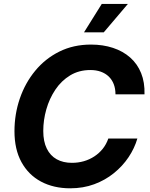

<svg xmlns="http://www.w3.org/2000/svg" viewBox="-20 -969 780 998"><path d="M345 9.8Q258.6 9.8 193.2 -25.1Q127.9 -60 91.5 -126.4Q55.2 -192.7 55.2 -286.9Q55.2 -375.7 83 -456.8Q110.8 -537.8 162.9 -601Q215 -664.3 288.4 -700.8Q361.8 -737.3 452.8 -737.3Q515.6 -737.3 567.4 -720.1Q619.3 -703 656.7 -670Q694.1 -637 713.5 -589Q733 -540.9 731.1 -478.8H580.3Q580.2 -508.5 571.1 -531.8Q562 -555.1 544.9 -571.5Q527.7 -587.8 503.8 -596.4Q479.8 -605 449.9 -605Q390.3 -605 344.5 -577.1Q298.8 -549.3 267.8 -503Q236.8 -456.8 220.8 -400.7Q204.9 -344.6 204.9 -288.3Q204.9 -233.6 223.2 -196.6Q241.4 -159.7 274.8 -141.1Q308.3 -122.6 353.7 -122.6Q386.4 -122.6 416 -131.1Q445.6 -139.7 470.5 -156.1Q495.4 -172.4 514.1 -195.7Q532.7 -219.1 543 -248.8H694Q679.2 -198.1 648.2 -151.8Q617.2 -105.5 572 -69Q526.9 -32.4 469.6 -11.3Q412.4 9.8 345 9.8ZM416.6 -800.8 509 -948.7H644.8L519.2 -800.8Z"/></svg>

Font: Inter
Style: Italic
Weight: 400
Italic angle: -9.3988°
Designer: Rasmus Andersson
Foundry: rsms
Version: Version 4.001;git-66647c0bb